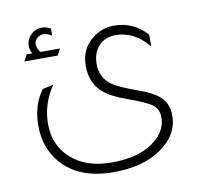

<svg xmlns="http://www.w3.org/2000/svg" viewBox="-75 -548 849 817"><g transform="rotate(-10 349.5 -139.5)"><path d="M59 -340 74 -368H98Q89 -385 89 -402Q89 -429 109 -449Q129 -469 157 -469Q176 -469 195 -458V-427Q177 -440 159 -440Q143 -440 131 -429Q119 -418 119 -403Q119 -385 134 -368H218L203 -340ZM602 -309Q541 -383 461 -383Q415 -383 387.5 -353.5Q360 -324 360 -275Q360 -215 409 -181Q433 -164 513 -135Q584 -110 610 -82Q639 -52 639 -4Q639 80 557 136Q478 190 352 190Q202 190 127 102Q70 36 70 -60Q70 -149 116 -211L163 -221Q112 -147 112 -60Q112 35 179 92Q243 148 352 148Q474 148 541 93Q592 52 592 -4Q592 -39 568.5 -58Q545 -77 466 -105Q393 -131 362 -159Q313 -201 313 -275Q313 -349 367 -391Q408 -424 461 -424Q544 -424 602 -360Z"/></g></svg>

Font: TajawalTap
Style: Regular
Weight: 300
Designer: Boutros Fonts
Foundry: Created by Boutros International 2017
Version: Version 2.700